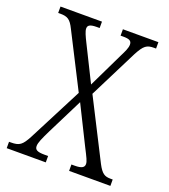

<svg xmlns="http://www.w3.org/2000/svg" viewBox="-132 -809 796 905"><g transform="rotate(20 266.5 -357.0)"><path d="M6 0H202V-32H184C146 -32 135 -40 135 -58C135 -75 146 -99 168 -144L257 -322L351 -133C375 -86 383 -71 383 -57C383 -41 371 -32 336 -32H319V0H526V-32H515C486 -32 471 -40 449 -82L298 -379L420 -622C447 -673 461 -682 497 -682H507V-714H329V-682H343C373 -682 385 -676 385 -657C385 -640 375 -620 362 -594L277 -418L189 -595C175 -623 165 -645 165 -658C165 -672 172 -682 209 -682H224V-714H16V-682H27C63 -682 78 -673 98 -632L236 -361L97 -91C71 -42 58 -32 15 -32H6Z"/></g></svg>

Font: Noto Serif Georgian Condensed Light
Style: Regular
Weight: 300
Width: 3
Designer: Monotype Design Team, Akaki Razmadze
Foundry: Google LLC
Version: Version 2.003